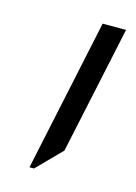

<svg xmlns="http://www.w3.org/2000/svg" viewBox="-72 -673 343 484"><g transform="rotate(15 99.0 -431.5)"><path d="M52.2 -232.4 136.7 -629.9H197.8L126.5 -295.9L64 -232.4Z"/></g></svg>

Font: Open Sans SemiCondensed Light
Style: Italic
Weight: 300
Width: 4
Italic angle: -12°
Designer: Monotype Design Team
Foundry: Monotype Imaging Inc.
Version: Version 3.000